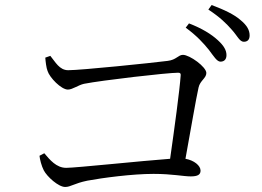

<svg xmlns="http://www.w3.org/2000/svg" viewBox="-20 -806 1040 763"><path d="M810 -608C829 -583 842 -561 856 -561C871 -561 880 -570 880 -587C880 -606 870 -624 846 -646C820 -670 783 -693 731 -713L718 -696C762 -664 789 -634 810 -608ZM901 -688C923 -664 932 -640 949 -640C964 -640 972 -649 972 -665C972 -686 962 -705 935 -727C911 -748 872 -767 821 -786L808 -768C855 -737 879 -713 901 -688ZM137 -187C138 -174 145 -146 154 -129C167 -104 212 -63 239 -63C261 -63 274 -77 327 -88C386 -99 505 -115 590 -115C665 -115 708 -105 738 -105C766 -105 777 -112 777 -128C777 -148 751 -169 717 -175C738 -290 759 -414 769 -458C775 -486 800 -495 800 -516C800 -540 734 -588 707 -588C688 -588 681 -568 646 -564C584 -556 302 -527 251 -527C216 -527 200 -560 180 -584L160 -577C161 -562 164 -536 169 -524C177 -498 223 -450 250 -450C268 -450 291 -468 314 -473C385 -487 645 -517 688 -517C696 -517 699 -514 698 -506C694 -448 673 -294 656 -175C546 -167 281 -139 243 -139C204 -139 178 -171 156 -197Z"/></svg>

Font: Harano Aji Mincho
Style: Regular
Weight: 400
Foundry: Masamichi Hosoda
Version: HaranoAjiMincho-Regular version 20230610;ttx 4.39.4